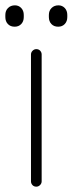

<svg xmlns="http://www.w3.org/2000/svg" viewBox="-33 -699 272 719"><path d="M123 -20Q123 -12 117 -6Q111 0 103 0Q94 0 88.5 -6Q83 -12 83 -20V-495Q83 -503 89 -509Q95 -515 103 -515Q112 -515 117.5 -509Q123 -503 123 -495ZM185 -599Q169 -599 159.5 -609Q150 -619 150 -635V-643Q150 -659 160 -669Q170 -679 186 -679Q200 -679 209.5 -669Q219 -659 219 -643V-635Q219 -619 209.5 -609Q200 -599 185 -599ZM22 -599Q6 -599 -3.5 -609Q-13 -619 -13 -635V-643Q-13 -659 -3 -669Q7 -679 23 -679Q37 -679 46.5 -669Q56 -659 56 -643V-635Q56 -619 46.5 -609Q37 -599 22 -599Z"/></svg>

Font: Quicksand Light Light
Style: Regular
Weight: 300
Version: Version 3.006